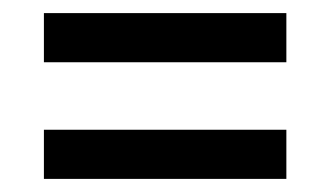

<svg xmlns="http://www.w3.org/2000/svg" viewBox="-20 -366 504 293"><path d="M417 -93H47V-168H417ZM417 -271H47V-346H417Z"/></svg>

Font: Buenard
Style: Bold
Weight: 700
Foundry: FontFuror
Version: Version 1.002 2011